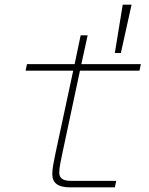

<svg xmlns="http://www.w3.org/2000/svg" viewBox="-20 -806 640 826"><path d="M474 -578 508 -786H546L500 -578ZM281 0Q205 0 205 -56Q205 -77 209.5 -100Q214 -123 219 -148L295 -502H90L96 -530H301L327 -654H357L330 -530H586L580 -502H324L249 -150Q243 -123 239 -101Q235 -79 235 -62Q235 -47 246 -37.5Q257 -28 285 -28H480L474 0Z"/></svg>

Font: Geist Mono Thin
Style: Italic
Weight: 100
Italic angle: -12°
Monospace: yes
Designer: Basement.studio, Andrés Briganti, Mateo Zaragoza
Foundry: Basement.studio, Vercel, Andrés Briganti, Guido Ferreyra, Mateo Zaragoza
Version: Version 1.500; ttfautohint (v1.8.4.7-5d5b)